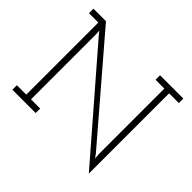

<svg xmlns="http://www.w3.org/2000/svg" viewBox="-163 -920 1172 1172"><g transform="rotate(45 423.0 -334.0)"><path d="M727 -661V32L173 -608L155 -631L157 -602V-39H236V0H35V-39H116V-661H35V-700H143L670 -86L689 -60L686 -92V-661H610V-700H811V-661Z"/></g></svg>

Font: Josefin Slab
Style: Regular
Weight: 400
Designer: Santiago Orozco
Foundry: Typemade
Version: Version 2.000